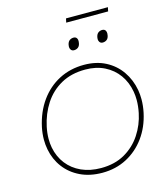

<svg xmlns="http://www.w3.org/2000/svg" viewBox="-149 -1170 1116 1292"><g transform="rotate(-15 409.5 -524.5)"><path d="M403 9Q316.5 9 250 -23Q183.5 -55 141.5 -110.8Q99.5 -166.5 85.5 -239Q79 -272.5 79 -307.5Q79 -349 88 -393Q110 -495 163.5 -569.5Q217 -644 295 -684.5Q373 -725 469 -725Q554 -725 618.8 -691.5Q683.5 -658 724.2 -599.5Q765 -541 778.5 -466.5Q784 -434.5 784 -401Q784 -356.5 774 -309Q754 -215 702 -143.2Q650 -71.5 573.5 -31.2Q497 9 403 9ZM403 -24Q498.5 -24 568.5 -64.2Q638.5 -104.5 682.2 -171Q726 -237.5 742 -316Q751.5 -362 751.5 -404.5Q751.5 -435 746.5 -463.5Q734.5 -531.5 697.8 -582.8Q661 -634 603 -663Q545 -692 469 -692Q371.5 -692 300 -652Q228.5 -612 183.5 -543Q138.5 -474 120 -387Q111 -343.5 111 -304Q111 -272.5 116.5 -243.5Q129.5 -177 167.8 -127.8Q206 -78.5 266 -51.2Q326 -24 403 -24ZM631 -837Q616 -837 608.5 -849.5Q603.5 -857.5 603.5 -868.5Q603.5 -875 605 -882Q609.5 -903 621.8 -911.5Q634 -920 649 -920Q665 -920 672 -908Q676.5 -900.5 676.5 -889Q676.5 -882.5 675 -875Q671.5 -855 659.5 -846Q647.5 -837 631 -837ZM431 -837Q416 -837 408.5 -849.5Q403.5 -857.5 403.5 -868.5Q403.5 -875 405 -882Q409.5 -903 421.8 -911.5Q434 -920 449 -920Q465 -920 472 -908Q476.5 -900.5 476.5 -889Q476.5 -882.5 475 -875Q471.5 -855 459.5 -846Q447.5 -837 431 -837ZM428 -1030 434 -1058H726L720 -1030Z"/></g></svg>

Font: Heraclito Thin
Style: Italic
Weight: 100
Italic angle: -12°
Designer: Kostas Bartsokas (font) & Cristiano Sobral (main changes)
Foundry: Kostas Bartsokas (font) & Cristiano Sobral (main changes)
Version: Version 1.00;July 8, 2020;FontCreator 13.0.0.2655 64-bit